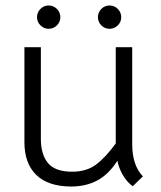

<svg xmlns="http://www.w3.org/2000/svg" viewBox="-20 -672 588 700"><path d="M69 -154V-500H129V-165Q129 -109 155 -77.5Q181 -46 243 -46Q295 -46 329.5 -71.5Q364 -97 402 -149V-500H462V-147Q462 -69 501 -29L464 7Q442 -9 427.5 -34.5Q413 -60 408 -86Q376 -36 334.5 -14Q293 8 240 8Q156 8 112.5 -34Q69 -76 69 -154ZM115 -609Q115 -627 127.5 -639.5Q140 -652 157 -652Q175 -652 187.5 -639.5Q200 -627 200 -609Q200 -592 187.5 -579.5Q175 -567 157 -567Q140 -567 127.5 -579.5Q115 -592 115 -609ZM337 -609Q337 -627 349.5 -639.5Q362 -652 379 -652Q397 -652 409.5 -639.5Q422 -627 422 -609Q422 -592 409.5 -579.5Q397 -567 379 -567Q362 -567 349.5 -579.5Q337 -592 337 -609Z"/></svg>

Font: Bellota Text
Style: Regular
Weight: 400
Designer: Kemie Guaida
Foundry: Kemie Guaida
Version: Version 4.001